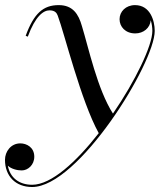

<svg xmlns="http://www.w3.org/2000/svg" viewBox="-87 -490 640 770"><path d="M42 260C227 260 533.5 -236 533.5 -366C533.5 -407 515.5 -469.5 454.5 -469.5C417.5 -469.5 392.5 -443.5 392.5 -413C392.5 -383 415.5 -356 455.5 -356C488 -356 515 -377.5 517.5 -409C522 -394.5 524 -379 524 -366C524 -307.5 456.5 -166.5 366 -34.5C303.5 -132 268.5 -297.5 241.5 -385.5C228 -433.5 205 -469.5 148.5 -469.5C86.5 -469.5 49 -436.5 16 -346.5L24.5 -343C55 -426 87.5 -448.5 111.5 -448.5C133.5 -448.5 140.5 -438 144.5 -427.5C171.5 -356 237.5 -85 309 44C219.5 158.5 119 251 42 251C-11 251 -47 222 -55.5 174.5C-42 187.5 -18 193.5 0 193.5C25 193.5 50.5 171.5 50.5 138.5C50.5 100.5 19.5 85 -5.5 85C-43.5 85 -67 118 -67 151C-67 216 -25 260 42 260Z"/></svg>

Font: Bodoni* 24pt
Style: Italic
Weight: 400
Italic angle: -13°
Version: Version 2.3